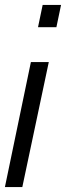

<svg xmlns="http://www.w3.org/2000/svg" viewBox="-25 -763 269 783"><path d="M130 -652 149 -743H224L205 -652ZM-5 0 101 -510H174L66 0Z"/></svg>

Font: Saira Ultra Condensed Medium
Style: Italic
Weight: 500
Width: 1
Italic angle: -12°
Designer: Hector Gatti with collaboration of the Omnibus-Type team
Foundry: Omnibus-Type
Version: Version 1.001; ttfautohint (v1.8)